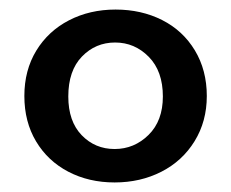

<svg xmlns="http://www.w3.org/2000/svg" viewBox="-20 -729 484 402"><path d="M31 -528Q31 -582 56 -623Q81 -664 124.5 -686.5Q168 -709 222 -709Q276 -709 319.5 -687Q363 -665 388 -623.5Q413 -582 413 -528Q413 -475 387.5 -433.5Q362 -392 318 -369.5Q274 -347 220 -347Q166 -347 123 -369.5Q80 -392 55.5 -433Q31 -474 31 -528ZM321 -527Q321 -580 291.5 -610Q262 -640 221 -640Q180 -640 151.5 -610.5Q123 -581 123 -527Q123 -475 151 -446Q179 -417 220 -417Q261 -417 291 -446.5Q321 -476 321 -527Z"/></svg>

Font: Fz Poppins Med
Style: Regular
Weight: 500
Designer: Ninad Kale (Devanagari), Jonny Pinhorn (Latin)
Foundry: Indian Type Foundry
Version: Vit hóa bi Vntype.Com & FontZin.Com